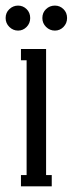

<svg xmlns="http://www.w3.org/2000/svg" viewBox="-37 -659 257 679"><path d="M-17.1 -595.2Q-17.1 -614.3 -3.9 -626.7Q9.3 -639.2 26.9 -639.2Q44.4 -639.2 57.1 -626.7Q69.8 -614.3 69.8 -595.2Q69.8 -576.7 57.1 -563.7Q44.4 -550.8 26.9 -550.8Q9.3 -550.8 -3.9 -563.7Q-17.1 -576.7 -17.1 -595.2ZM157.2 -550.8Q139.2 -550.8 126 -563.7Q112.8 -576.7 112.8 -595.2Q112.8 -614.3 125.7 -626.7Q138.7 -639.2 157.2 -639.2Q174.8 -639.2 187.5 -626.7Q200.2 -614.3 200.2 -595.2Q200.2 -576.7 187.5 -563.7Q174.8 -550.8 157.2 -550.8ZM146 0H37.1V-40H57.1V-445.8H37.1V-485.8H126V-40H146Z"/></svg>

Font: Margherita
Style: Regular
Weight: 400
Designer: James Puckett
Foundry: Dunwich Type Founders
Version: Version 1.008;hotconv 1.0.109;makeotfexe 2.5.65596